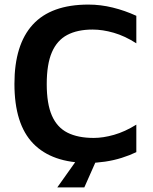

<svg xmlns="http://www.w3.org/2000/svg" viewBox="-20 -700 668 838"><path d="M366 11Q207 11 125 -73.5Q43 -158 43 -334Q43 -505 123 -592.5Q203 -680 366 -680Q419 -680 472 -667Q525 -654 575 -631V-511Q525 -543 476.5 -557Q428 -571 384 -571Q318 -571 273.5 -547.5Q229 -524 206.5 -472Q184 -420 184 -333Q184 -247 206.5 -195.5Q229 -144 274.5 -121Q320 -98 389 -98Q430 -98 477.5 -111.5Q525 -125 575 -156V-36Q546 -22 511 -11Q476 0 438.5 5.5Q401 11 366 11ZM230 118 318 -6H403L348 118Z"/></svg>

Font: Maven Pro SemiBold
Style: Regular
Weight: 600
Designer: Joe Prince
Foundry: Joe Prince
Version: Version 2.103